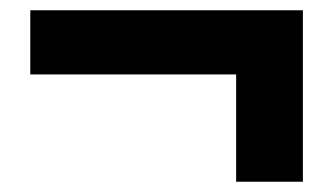

<svg xmlns="http://www.w3.org/2000/svg" viewBox="-20 -460 649 374"><path d="M440 -106V-315H39V-440H570V-106Z"/></svg>

Font: Noto Sans HK Thin Black
Style: Regular
Weight: 900
Version: Version 2.004-H2;hotconv 1.0.118;makeotfexe 2.5.65603